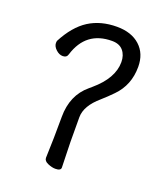

<svg xmlns="http://www.w3.org/2000/svg" viewBox="-136 -808 772 912"><g transform="rotate(20 250.0 -352.0)"><path d="M252 15.1Q234.9 15.1 213.9 6.1Q192.9 -2.9 192.9 -19Q196.8 -117.2 196.8 -227.1Q196.8 -336.9 271 -398.9L285.2 -411.1Q374 -486.8 374 -567.9Q374 -603 355 -625.5Q335.9 -647.9 298.8 -647.9Q167 -647.9 127 -518.1Q122.1 -500 102.1 -500Q84 -500 67.4 -515.4Q50.8 -530.8 50.8 -547.9Q50.8 -554.2 51.8 -558.1Q96.2 -643.1 156 -681.2Q215.8 -719.2 297.9 -719.2Q371.1 -719.2 414.1 -680.2Q457 -641.1 457 -574.2Q457 -481.9 396 -419.9Q370.1 -393.1 342.8 -369.1Q275.9 -312 275.9 -253.9Q275.9 -96.2 277.8 -74.2Q279.8 -24.9 279.8 -1Q279.8 15.1 252 15.1Z"/></g></svg>

Font: LXGW WenKai Mono GB Screen
Style: Regular
Weight: 400
Monospace: yes
Designer: LXGW / Fontworks Inc.
Foundry: LXGW / Fontworks Inc.
Version: Version 1.510;January 18,2025